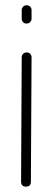

<svg xmlns="http://www.w3.org/2000/svg" viewBox="-20 -690 196 716"><path d="M61 -652.3Q61 -659.7 66.2 -665Q71.3 -670.4 79.1 -670.4Q86.9 -670.4 92.3 -665.3Q97.7 -660.2 97.7 -652.3V-620.6Q97.7 -612.8 92.3 -607.4Q86.9 -602.1 79.1 -602.1Q71.3 -602.1 66.2 -607.4Q61 -612.8 61 -620.6ZM79.6 -494.6Q87.4 -494.6 92.5 -489.3Q97.7 -483.9 97.7 -476.1L95.2 -12.7V-12.2Q95.2 5.9 77.1 5.9Q58.6 5.9 58.6 -12.7L61 -476.1Q61 -483.9 66.4 -489.3Q71.8 -494.6 79.6 -494.6Z"/></svg>

Font: Manjari Thin
Style: Regular
Weight: 100
Designer: Santhosh Thottingal <santhosh.thottingal@gmail.com>
Version: Version 2.000